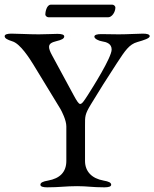

<svg xmlns="http://www.w3.org/2000/svg" viewBox="-20 -797 661 822"><path d="M188 -723H443C459 -723 474 -745 474 -765C474 -771 467 -777 461 -777H198C179 -777 174 -744 174 -735C174 -729 181 -723 188 -723ZM182 5C236 5 260 0 310 0C356 0 373 5 427 5C444 5 456 2 456 -6C456 -15 446 -20 423 -24C373 -33 344 -63 344 -108V-260C344 -299 343 -307 369 -350C415 -425 426 -443 480 -526C516 -581 533 -607 568 -617C596 -625 621 -633 621 -642C621 -650 609 -653 592 -653C569 -653 529 -650 488 -650C459 -650 443 -651 413 -651C396 -651 384 -648 384 -640C384 -631 403 -622 417 -620C436 -617 458 -610 458 -585C458 -551 377 -423 356 -390C338 -362 331 -352 323 -352C317 -352 309 -364 295 -390L203 -560C194 -576 190 -588 190 -596C190 -611 203 -616 222 -621C244 -626 255 -632 255 -641C255 -649 243 -652 226 -652C205 -652 177 -650 146 -650C100 -650 59 -653 29 -653C12 -653 0 -650 0 -642C0 -633 11 -627 33 -620C67 -610 107 -546 122 -522L239 -330C244 -321 264 -283 264 -256V-108C264 -60 236 -33 186 -24C163 -20 153 -15 153 -6C153 2 165 5 182 5Z"/></svg>

Font: EB Garamond
Style: Regular
Weight: 400
Designer: Georg Duffner and Octavio Pardo
Foundry: Georg Duffner
Version: Version 1.000;PS 001.000;hotconv 1.0.88;makeotf.lib2.5.64775